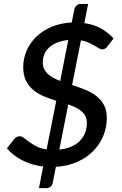

<svg xmlns="http://www.w3.org/2000/svg" viewBox="-20 -841 620 976"><path d="M199.5 5.5Q141.5 -1.5 94 -25.8Q46.5 -50 15 -86.5L52 -134Q57.5 -140.5 64.8 -144.5Q72 -148.5 80.5 -148.5Q90.5 -148.5 101.5 -139.8Q112.5 -131 128 -119.8Q143.5 -108.5 164.8 -97.2Q186 -86 217 -81.5L266 -329Q235 -338.5 204.8 -350.8Q174.5 -363 150.8 -382.2Q127 -401.5 112.5 -430Q98 -458.5 98 -500.5Q98 -543 115 -582.8Q132 -622.5 164 -653.8Q196 -685 241.8 -704.5Q287.5 -724 344.5 -726.5L358 -793.5Q360 -804.5 369 -812.8Q378 -821 390 -821H428L408.5 -723.5Q460 -716 496 -695Q532 -674 557 -645.5L528 -607Q521 -598 514.5 -594Q508 -590 499.5 -590Q492 -590 482.5 -595.8Q473 -601.5 460 -609Q447 -616.5 430.2 -624.2Q413.5 -632 391.5 -636L346.5 -409Q378.5 -398.5 410 -386.2Q441.5 -374 466.8 -355.2Q492 -336.5 507.5 -309.2Q523 -282 523 -242Q523 -193.5 505 -150Q487 -106.5 453.5 -72.8Q420 -39 372 -17.8Q324 3.5 264 7L248 89Q246.5 99 237.5 107.2Q228.5 115.5 216.5 115.5H178ZM421.5 -216.5Q421.5 -236 414.2 -250.2Q407 -264.5 394.2 -275.5Q381.5 -286.5 364.2 -294.8Q347 -303 327 -310L281.5 -80.5Q315 -84 341.2 -95.2Q367.5 -106.5 385.2 -124.2Q403 -142 412.2 -165.2Q421.5 -188.5 421.5 -216.5ZM197.5 -524Q197.5 -505 204.2 -490.8Q211 -476.5 222.8 -465.2Q234.5 -454 250.8 -445.5Q267 -437 286 -429.5L327 -637.5Q293 -634 268.8 -623.8Q244.5 -613.5 228.5 -598.2Q212.5 -583 205 -564Q197.5 -545 197.5 -524Z"/></svg>

Font: Lato Semibold
Style: Italic
Weight: 600
Italic angle: -7°
Designer: Lukasz Dziedzic
Foundry: tyPoland Lukasz Dziedzic
Version: Version 2.006; 2014-01-15